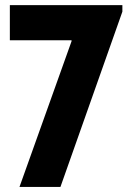

<svg xmlns="http://www.w3.org/2000/svg" viewBox="-20 -740 516 760"><path d="M57.1 0 263.2 -576.7V-580.6H19V-719.7H464.4V-693.8L219.2 0Z"/></svg>

Font: Reddit Sans Condensed ExtraBold
Style: Regular
Weight: 800
Designer: Stephen Hutchings
Foundry: Reddit
Version: Version 1.014